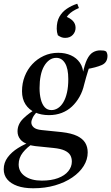

<svg xmlns="http://www.w3.org/2000/svg" viewBox="-63 -761 596 1029"><path d="M241 -607Q241 -646 255.5 -671.5Q270 -697 295 -714Q320 -731 351 -741L360 -718Q341 -710 327 -701Q313 -692 303 -681Q293 -670 287 -656L285 -674Q312 -665 327 -649.5Q342 -634 342 -612Q342 -590 327 -574Q312 -558 286 -558Q275 -558 266 -561.5Q257 -565 247 -572Q244 -581 242.5 -589.5Q241 -598 241 -607ZM115 248Q65 248 30 235.5Q-5 223 -24 200.5Q-43 178 -43 146Q-43 111 -22 82.5Q-1 54 33.5 32.5Q68 11 108 -3L118 5Q82 28 59.5 56.5Q37 85 37 120Q37 160 71 183.5Q105 207 161 207Q212 207 248 193.5Q284 180 303 156.5Q322 133 322 105Q322 85 313.5 70.5Q305 56 284 46Q263 36 224 32L126 22Q117 21 108 19Q99 17 90 15V13Q60 4 45.5 -14.5Q31 -33 31 -57Q31 -95 61 -125Q91 -155 141 -184V-190L149 -176Q121 -148 113 -132Q105 -116 105 -104Q105 -90 117.5 -78.5Q130 -67 160 -64L268 -53Q320 -47 350 -32.5Q380 -18 393.5 4Q407 26 407 56Q407 94 385.5 128.5Q364 163 324.5 190Q285 217 232 232.5Q179 248 115 248ZM199 -144Q158 -144 125 -158.5Q92 -173 73.5 -202Q55 -231 55 -272Q55 -315 69.5 -352Q84 -389 110 -417Q136 -445 171.5 -461.5Q207 -478 249 -478Q287 -478 317 -464.5Q347 -451 365 -425Q383 -399 384 -361L380 -364Q390 -415 403.5 -442.5Q417 -470 435 -480.5Q453 -491 474 -491Q484 -491 492 -490Q500 -489 506 -485Q509 -481 511 -474.5Q513 -468 513 -462Q513 -426 482.5 -412.5Q452 -399 398 -390L419 -411Q415 -400 409.5 -383Q404 -366 398.5 -346.5Q393 -327 388 -308Q380 -272 363 -242Q346 -212 322.5 -190Q299 -168 268 -156Q237 -144 199 -144ZM213 -171Q231 -171 247.5 -181.5Q264 -192 276.5 -213Q289 -234 296 -265Q303 -296 303 -337Q303 -394 285.5 -422.5Q268 -451 239 -451Q218 -451 201.5 -439Q185 -427 173 -406Q161 -385 155 -355Q149 -325 149 -289Q149 -255 156 -228Q163 -201 177 -186Q191 -171 213 -171Z"/></svg>

Font: Source Serif 4 48pt SemiBold
Style: Italic
Weight: 600
Italic angle: -12°
Designer: Frank Grießhammer
Foundry: Adobe Systems Incorporated
Version: Version 4.004;hotconv 1.0.116;makeotfexe 2.5.65601